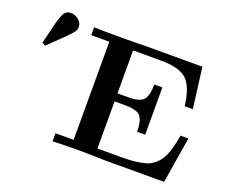

<svg xmlns="http://www.w3.org/2000/svg" viewBox="-116 -894 1275 1076"><g transform="rotate(20 522.0 -355.5)"><path d="M43 -500Q49 -523 56 -550.5Q63 -578 66.5 -593.5Q70 -609 75 -627.5Q80 -646 83.5 -656Q87 -666 91.5 -677Q96 -688 100 -693Q104 -698 110 -703Q116 -708 123 -709.5Q130 -711 139 -711Q163 -711 184 -693.5Q205 -676 205 -652Q205 -634 190.5 -616Q176 -598 121 -545Q86 -511 63 -489ZM286 0V-48H394V-633H286V-680Q343 -678 458 -678Q507 -678 548.5 -679Q590 -680 597 -680H932L963 -438H915Q900 -552 855.5 -592.5Q811 -633 700 -633H536V-377H606Q674 -378 693.5 -405.5Q713 -433 713 -494H761V-212H713Q713 -273 693.5 -300.5Q674 -328 606 -329H536V-48H683Q766 -48 819 -63Q872 -78 905 -130Q932 -174 949 -275H996L951 0H597Q590 0 548 -1.5Q506 -3 456 -3Q372 -3 286 0Z"/></g></svg>

Font: CMU Serif
Style: Bold
Weight: 700
Version: Version 0.7.0